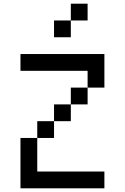

<svg xmlns="http://www.w3.org/2000/svg" viewBox="-20 -1020 676 1040"><path d="M181.8 -90.9V-272.7H90.9V0H545.5V-90.9ZM363.6 -545.5V-454.5H454.5V-545.5ZM181.8 -363.6V-272.7H272.7V-363.6ZM545.5 -727.3H90.9V-636.4H454.5V-545.5H545.5ZM272.7 -454.5V-363.6H363.6V-454.5ZM363.6 -1000V-909.1H454.5V-1000ZM272.7 -909.1V-818.2H363.6V-909.1Z"/></svg>

Font: Departure Mono
Style: Regular
Weight: 400
Monospace: yes
Designer: Helena Zhang
Version: Version 1.500;Glyphs 3.3.1 (3343)